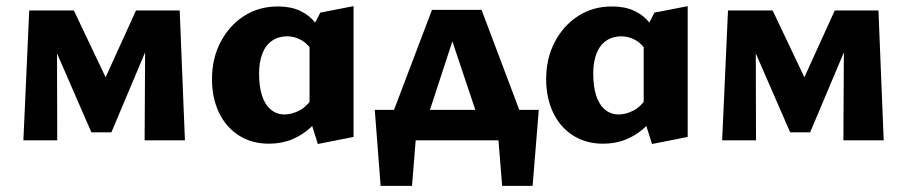

<svg xmlns="http://www.w3.org/2000/svg" viewBox="-20 -456 2948 624"><path d="M56 0 75 -422H165L166 0ZM450 0 452 -353 493 -384 342 -26H277L135 -352L142 -422H220L336 -178H311L422 -422H564L581 0Z M854 11Q798 11 756 -16Q714 -43 691.5 -90.5Q669 -138 669 -199Q669 -266 697 -319.5Q725 -373 773 -404Q821 -435 883 -435Q925 -435 955 -421Q985 -407 1004.5 -382.5Q1024 -358 1034 -327L998 -285Q983 -312 960.5 -325Q938 -338 913 -338Q885 -338 864 -323.5Q843 -309 832.5 -281.5Q822 -254 822 -217Q822 -175 831.5 -145.5Q841 -116 860 -100Q879 -84 905 -84Q927 -84 951.5 -96Q976 -108 996 -139L1038 -101Q1017 -67 990 -42Q963 -17 929 -3Q895 11 854 11ZM1013 12 986 -74V-347L1021 -415L1129 -436V-11Z M1223 0 1384 -424H1545L1705 0H1558L1433 -373H1467L1345 0ZM1217 148 1198 -99H1339L1319 148ZM1265 0 1216 -99H1731L1667 0ZM1612 148 1592 -99H1731L1711 148Z M1940 11Q1884 11 1842 -16Q1800 -43 1777.5 -90.5Q1755 -138 1755 -199Q1755 -266 1783 -319.5Q1811 -373 1859 -404Q1907 -435 1969 -435Q2011 -435 2041 -421Q2071 -407 2090.5 -382.5Q2110 -358 2120 -327L2084 -285Q2069 -312 2046.5 -325Q2024 -338 1999 -338Q1971 -338 1950 -323.5Q1929 -309 1918.5 -281.5Q1908 -254 1908 -217Q1908 -175 1917.5 -145.5Q1927 -116 1946 -100Q1965 -84 1991 -84Q2013 -84 2037.5 -96Q2062 -108 2082 -139L2124 -101Q2103 -67 2076 -42Q2049 -17 2015 -3Q1981 11 1940 11ZM2099 12 2072 -74V-347L2107 -415L2215 -436V-11Z M2327 0 2346 -422H2436L2437 0ZM2721 0 2723 -353 2764 -384 2613 -26H2548L2406 -352L2413 -422H2491L2607 -178H2582L2693 -422H2835L2852 0Z"/></svg>

Font: Ysabeau Infant ExtraBold
Style: Regular
Weight: 800
Designer: Christian Thalmann (Catharsis Fonts)
Version: Version 2.001;gftools[0.9.30]; featfreeze: ss01,ss02,lnum